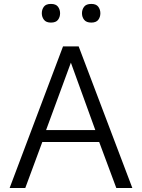

<svg xmlns="http://www.w3.org/2000/svg" viewBox="-20 -944 713 964"><path d="M28.3 0 296.4 -710.9H375L644.5 0H564L478 -231H192.4L106.9 0ZM211.4 -291H458.5L335.9 -629.4ZM438.5 -830.6Q413.6 -830.6 402.6 -844.5Q391.6 -858.4 391.6 -877.4Q391.6 -896 402.3 -910.2Q413.1 -924.3 438.5 -924.3Q462.9 -924.3 473.4 -910.2Q483.9 -896 483.9 -877.4Q483.9 -858.4 473.4 -844.5Q462.9 -830.6 438.5 -830.6ZM235.8 -830.6Q211.4 -830.6 200.7 -844.7Q189.9 -858.9 189.9 -877.4Q189.9 -896 200.2 -910.2Q210.4 -924.3 235.8 -924.3Q260.7 -924.3 271.2 -910.2Q281.7 -896 281.7 -877.4Q281.7 -858.4 271.2 -844.5Q260.7 -830.6 235.8 -830.6Z"/></svg>

Font: Comme Light
Style: Regular
Weight: 300
Version: Version 1.000;gftools[0.9.27]